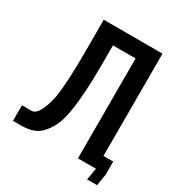

<svg xmlns="http://www.w3.org/2000/svg" viewBox="-187 -849 974 1047"><g transform="rotate(30 300.0 -325.0)"><path d="M7 -98H67Q94.5 -98 115.5 -141.5Q136.5 -185 145 -236.5Q160 -330.5 160 -525V-725H530V-81H591.5V1L579.5 74.5H516.5L529.5 1V0H416V-629H273.5V-518Q273.5 -303.5 251.5 -191Q242 -139.5 224 -104Q206 -68.5 180.5 -42Q160.5 -20.5 129 -10.2Q97.5 0 59.5 0H7Z"/></g></svg>

Font: JuliaMono SemiBold
Style: Regular
Weight: 600
Monospace: yes
Designer: cormullion
Foundry: corm
Version: Version 0.055; ttfautohint (v1.8.4)